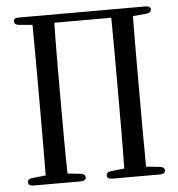

<svg xmlns="http://www.w3.org/2000/svg" viewBox="-51 -754 733 789"><g transform="rotate(-5 316.0 -359.5)"><path d="M54 -13H252C265 -13 272 -19 272 -28C272 -37 265 -43 253 -44L199 -50C197 -143 197 -236 197 -341V-385C197 -482 197 -578 199 -672H434C435 -577 435 -481 435 -385V-341C435 -236 435 -143 433 -50L378 -44C366 -43 359 -37 359 -28C359 -19 366 -13 379 -13H579C592 -13 599 -19 599 -28C599 -37 592 -43 580 -44L523 -50C522 -144 522 -236 522 -341V-385C522 -481 522 -577 523 -671L580 -676C592 -677 599 -683 599 -692C599 -701 592 -706 579 -706H54C41 -706 34 -701 34 -692C34 -683 41 -677 53 -676L109 -671C110 -576 110 -480 110 -385V-341C110 -236 110 -143 109 -50L53 -44C41 -43 34 -37 34 -28C34 -19 41 -13 54 -13Z"/></g></svg>

Font: 寒蝉锦书宋 CompactLight
Style: Bold
Weight: 400
Width: 4
Designer: 寒蝉锦书宋{Warren} 思源宋体{Ryoko NISHIZUKA 西塚涼子 (kana & ideographs); Frank Grießhammer (Latin, Greek & Cyrillic); Wenlong ZHANG 
Foundry: Adobe & ChillType
Version: Version 2.000;Glyphs 3.1.1 (3135)